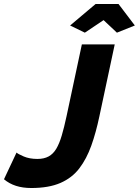

<svg xmlns="http://www.w3.org/2000/svg" viewBox="-65 -933 697 964"><path d="M92 11Q49 11 15 0Q-19 -11 -45 -33L18 -167Q25 -160 54 -147.5Q83 -135 123 -135Q156 -135 179 -147.5Q202 -160 217.5 -186Q233 -212 245 -252.5Q257 -293 269 -349L346 -710H511L434 -349Q417 -268 393.5 -202Q370 -136 333.5 -88Q297 -40 238.5 -14.5Q180 11 92 11ZM287 -805 415 -913H530L612 -805L522 -769L455 -832L361 -769Z"/></svg>

Font: Raleway Thin ExtraBold
Style: Italic
Weight: 800
Italic angle: -12°
Version: Version 4.026